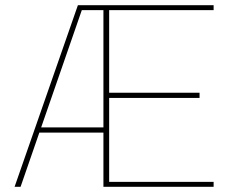

<svg xmlns="http://www.w3.org/2000/svg" viewBox="-20 -717 884 737"><path d="M279 -697H800V-678H399V-361H746V-341H399V-19H800V0H377V-208H131L59 0H36ZM377 -228V-678H294L138 -228Z"/></svg>

Font: Hanken Grotesk Thin
Style: Regular
Weight: 100
Designer: Alfredo Marco Pradil
Foundry: Hanken Design Co.
Version: Version 3.014